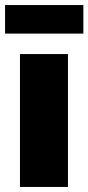

<svg xmlns="http://www.w3.org/2000/svg" viewBox="-31 -740 350 760"><path d="M48 0V-526H238V0ZM-11 -607V-720H299V-607Z"/></svg>

Font: Raleway Thin Black
Style: Regular
Weight: 900
Version: Version 4.026